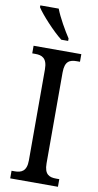

<svg xmlns="http://www.w3.org/2000/svg" viewBox="-102 -975 521 1018"><g transform="rotate(10 159.0 -465.5)"><path d="M170 -771H207V-784C182 -822 145 -886 128 -931H29V-921C51 -886 123 -807 170 -771ZM31 0H288V-41H271C234 -41 207 -52 207 -112V-601C207 -662 233 -673 271 -673H288V-714H31V-673H48C83 -673 112 -662 112 -601V-111C112 -52 83 -41 48 -41H31Z"/></g></svg>

Font: Noto Serif Devanagari Condensed
Style: Regular
Weight: 400
Width: 3
Designer: Universal Thirst, Indian Type Foundry and the Monotype Design Team
Foundry: Monotype Imaging Inc.
Version: Version 2.004